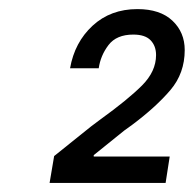

<svg xmlns="http://www.w3.org/2000/svg" viewBox="-20 -782 426 422"><path d="M99 -439 180 -504 200 -519Q261 -563 292 -594Q323 -625 323 -661Q323 -681 311 -693.5Q299 -706 273 -706Q236 -706 218.5 -683Q201 -660 197 -632H134Q144 -689 183.5 -725.5Q223 -762 282 -762Q332 -762 359 -736.5Q386 -711 386 -672Q386 -621 354.5 -584Q323 -547 271 -508Q265 -504 253 -495L186 -441V-438H353L344 -380H89Z"/></svg>

Font: Be Vietnam Medium
Style: Italic
Weight: 500
Italic angle: -9.444°
Designer: Gabriel Lam
Foundry: TypeRant
Version: Version 3.000